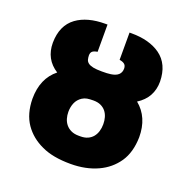

<svg xmlns="http://www.w3.org/2000/svg" viewBox="-130 -845 957 978"><g transform="rotate(20 348.5 -356.0)"><path d="M354.4 9.9Q257.5 9.9 196.7 -19.2Q133.9 -47.6 96.9 -100.9Q60 -154.8 58.9 -235.8Q58.9 -346.6 131.7 -404.5Q58.9 -450.6 58.9 -539.8Q60 -633.9 121.8 -679.3Q180 -721.6 277.3 -721.6H289.1V-573.9Q269.9 -571 261.7 -563.7Q253.6 -556.5 253.6 -541.5Q253.9 -529.1 256.7 -519Q259.6 -508.9 268.8 -501.8Q278.1 -494.7 295.6 -490.9Q313.2 -487.2 343 -487.2Q358 -487.2 369.9 -487.7Q381.7 -488.3 391.3 -489.7Q445.3 -497.2 445.3 -539.8Q445 -555.8 435.7 -563.4Q426.5 -571 408.4 -573.9V-721.6H419.7Q516.3 -721.6 575.6 -679.3Q638.5 -633.9 639.9 -539.8Q639.9 -452.1 564.6 -404.5Q637.1 -345.2 637.1 -237.2Q635.3 -154.8 599.1 -101.6Q562.1 -47.6 500.7 -19.5Q436.8 9.9 354.4 9.9ZM354.4 -139.2Q376.8 -139.2 393.3 -146.7Q409.8 -154.1 420.8 -167.4Q431.8 -180.8 437.1 -198.5Q442.5 -216.3 442.5 -237.2Q442.5 -256.7 437.5 -274.1Q432.5 -291.5 421.9 -304.9Q411.2 -318.2 394.5 -326Q377.8 -333.8 354.4 -333.8Q334.2 -333.8 320.3 -331.5Q306.5 -329.2 293.7 -321Q272.4 -306.8 263 -284.6Q253.6 -262.4 253.6 -235.8Q253.6 -217.3 258.7 -199.9Q263.8 -182.5 274.9 -169Q285.9 -155.5 303.1 -147.4Q320.3 -139.2 344.5 -139.2Z"/></g></svg>

Font: Linik Sans Black
Style: Regular
Weight: 900
Designer: Fonts by Rasmus Andersson / Changes by Cristiano Sobral with parts from Marc Monis
Foundry: rsms
Version: Version 3.020; ttfautohint (v1.6)